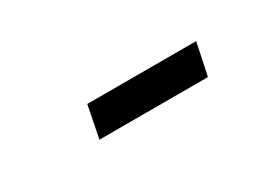

<svg xmlns="http://www.w3.org/2000/svg" viewBox="-8 -883 606 420"><g transform="rotate(-30 295.0 -673.5)"><path d="M173 -633 189 -714H464L447 -633Z"/></g></svg>

Font: IBM Plex Sans Medium
Style: Italic
Weight: 500
Italic angle: -11.31°
Designer: Mike Abbink, Paul van der Laan, Pieter van Rosmalen
Foundry: Bold Monday
Version: Version 3.201